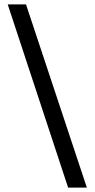

<svg xmlns="http://www.w3.org/2000/svg" viewBox="-20 -767 429 871"><path d="M374 84H289L15 -747H98Z"/></svg>

Font: Figtree Light
Style: Regular
Weight: 400
Version: Version 2.002